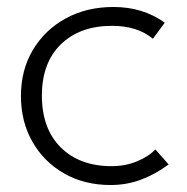

<svg xmlns="http://www.w3.org/2000/svg" viewBox="-20 -515 535 550"><path d="M297 15Q221.5 15 163.5 -18.2Q105.5 -51.5 72.8 -109Q40 -166.5 40 -240Q40 -314.5 74.2 -372Q108.5 -429.5 168.2 -462.2Q228 -495 305 -495Q389.5 -495 452 -450L418 -404Q373.5 -441 301 -441Q209 -441 154.5 -388.2Q100 -335.5 100 -241Q100 -146.5 154 -92.8Q208 -39 300 -39Q339 -39 372.8 -53Q406.5 -67 425 -87L463 -44Q426.5 -16.5 385 -0.8Q343.5 15 297 15Z"/></svg>

Font: Geologica Thin
Style: Regular
Weight: 100
Designer: Sindre Bremnes, Frode Helland
Foundry: Monokrom Skriftforlag AS
Version: Version 1.010; ttfautohint (v1.8.4.7-5d5b);gftools[0.9.28]